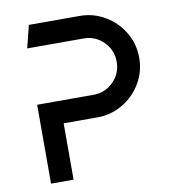

<svg xmlns="http://www.w3.org/2000/svg" viewBox="-79 -770 754 839"><g transform="rotate(-10 297.5 -350.0)"><path d="M555 -475Q555 -414 524.5 -362.5Q494 -311 442.5 -280.5Q391 -250 330 -250H180V0H80V-350H330Q382 -350 418.5 -386.5Q455 -423 455 -475Q455 -527 418.5 -563.5Q382 -600 330 -600H80L105 -700H330Q391 -700 442.5 -669.5Q494 -639 524.5 -587.5Q555 -536 555 -475Z"/></g></svg>

Font: Skate blade
Style: Regular
Weight: 400
Italic angle: -7°
Designer: Valerio Brotto (Silverblur_type)
Version: Version 2.001